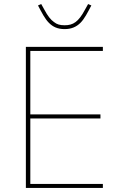

<svg xmlns="http://www.w3.org/2000/svg" viewBox="-20 -930 601 950"><path d="M108 0V-698H489V-678H130V-364H477V-344H130V-20H489V0ZM300 -786C265 -786 242 -797 222 -817C202 -837 187 -867 168 -903L184 -910L199 -883C216 -851 231 -832 247 -821C262 -809 277 -805 300 -805C321 -805 338 -809 354 -821C369 -832 384 -851 401 -883L416 -910L432 -903C413 -867 398 -837 378 -817C358 -797 333 -786 300 -786Z"/></svg>

Font: Plexus Sans Thin
Style: Regular
Weight: 250
Version: Version 2.001;PS 002.001;hotconv 1.0.70;makeotf.lib2.5.58329